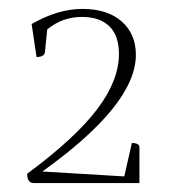

<svg xmlns="http://www.w3.org/2000/svg" viewBox="-20 -763 385 431"><path d="M56 -352Q41 -352 41 -373Q148 -452 197.5 -517Q247 -582 247 -642Q247 -683 225.5 -704Q204 -725 164 -725Q120 -725 86 -697L81 -647Q80 -635 62 -635L51 -709Q110 -743 165 -743Q221 -743 253 -715Q285 -687 285 -640Q285 -528 75 -378L259 -367L276 -442Q293 -442 293 -432V-352Z"/></svg>

Font: Petrona Thin
Style: Regular
Weight: 100
Designer: Ringo R. Seeber
Foundry: Ringo R. Seeber
Version: Version 2.001; ttfautohint (v1.8.3)